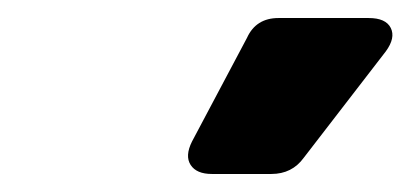

<svg xmlns="http://www.w3.org/2000/svg" viewBox="-20 -833 455 213"><path d="M215 -640Q198 -640 191.5 -650Q185 -660 193 -676L254 -791Q264 -813 289 -813H389Q408 -813 413.5 -802Q419 -791 408 -776L317 -658Q304 -640 281 -640Z"/></svg>

Font: Pitagon Sans Text Bold
Style: Italic
Weight: 700
Italic angle: -8°
Designer: Travis Tran
Foundry: Pitagon
Version: Version 1.001; ttfautohint (v1.8.4.7-5d5b);gftools[0.9.26]